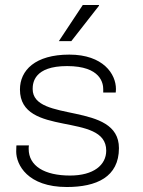

<svg xmlns="http://www.w3.org/2000/svg" viewBox="-20 -740 574 770"><path d="M216 -575H266L377 -717V-720H312ZM96 -157H46C46 -157 45 -151 45 -132C45 -80 90 10 248 10C367 10 457 -30 457 -146C457 -334 111 -246 111 -383C111 -408 117 -475 249 -475C385 -475 394 -405 394 -382V-369H444C444 -369 445 -377 445 -383C445 -443 394 -521 258 -521C121 -521 60 -458 60 -381C60 -187 406 -293 406 -136C406 -78 355 -36 261 -36C159 -36 95 -74 95 -143C95 -148 95 -152 96 -157Z"/></svg>

Font: Chivo Light
Style: Regular
Weight: 300
Designer: Hector Gatti
Foundry: Omnibus-Type
Version: Version 1.003;PS 001.003;hotconv 1.0.70;makeotf.lib2.5.58329